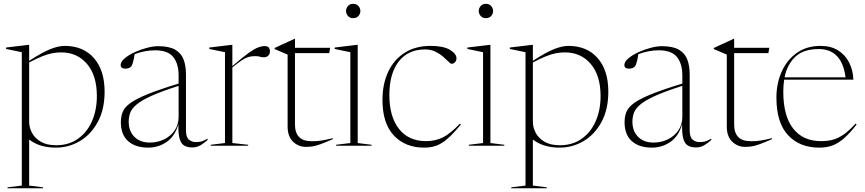

<svg xmlns="http://www.w3.org/2000/svg" viewBox="-20 -762 4524 1004"><path d="M205 217.5V222.5H19.5V217.5L94 208.5V-489L12 -506V-513.5L128.5 -527.5H132.5V-444Q204.5 -490.5 245.8 -506.2Q287 -522 318 -522Q415.5 -522 471.2 -458.2Q527 -394.5 527 -282.5Q527 -190 491.5 -124.5Q456 -59 398 -24.5Q340 10 272 10Q231.5 10 196 -0.2Q160.5 -10.5 132.5 -32.5V208.5ZM486.5 -260Q486.5 -367.5 435 -427.8Q383.5 -488 300 -488Q276.5 -488 253.8 -483.8Q231 -479.5 202.2 -468.2Q173.5 -457 132.5 -435.5V-124.5Q132.5 -95.5 147.2 -67.5Q162 -39.5 193.2 -21Q224.5 -2.5 273.5 -2.5Q339.5 -2.5 387.2 -36Q435 -69.5 460.8 -127.8Q486.5 -186 486.5 -260Z M985.5 9Q960.5 9 943.8 -0.5Q927 -10 919.2 -36.5Q911.5 -63 913 -113Q895.5 -50.5 852 -20.2Q808.5 10 755 10Q688 10 650 -24Q612 -58 612 -122.5Q612 -152.5 621.5 -176.5Q631 -200.5 661.2 -222.8Q691.5 -245 752 -269.5Q812.5 -294 914 -325V-367.5Q914 -429 885.8 -464Q857.5 -499 790.5 -499Q740 -499 684 -479Q680.5 -455 675.8 -437.8Q671 -420.5 666.5 -415Q656 -403 635.5 -403Q611 -403 611 -422Q611 -439 631.5 -456.5Q652 -474 683.2 -488.5Q714.5 -503 747.8 -511.8Q781 -520.5 807 -520.5Q864.5 -520.5 896 -502.2Q927.5 -484 940 -450.8Q952.5 -417.5 952.5 -372.5V-80Q952.5 -44 968.2 -31.5Q984 -19 1004 -19Q1021 -19 1033 -22.2Q1045 -25.5 1065.5 -37V-30Q1046.5 -13 1027.8 -2Q1009 9 985.5 9ZM653 -125.5Q653 -76.5 682.8 -46.5Q712.5 -16.5 763.5 -16.5Q803.5 -16.5 837.8 -33Q872 -49.5 893 -79.8Q914 -110 914 -150.5V-313Q824.5 -284.5 772 -260.8Q719.5 -237 694 -215.2Q668.5 -193.5 660.8 -171.8Q653 -150 653 -125.5Z M1364 -521Q1391.5 -521 1391.5 -493.5Q1391.5 -479.5 1382.8 -471Q1374 -462.5 1360 -462.5Q1346.5 -462.5 1339.2 -465.5Q1332 -468.5 1313 -468.5Q1295 -468.5 1279.5 -464Q1264 -459.5 1244.5 -446.8Q1225 -434 1195 -409.5V-14L1277.5 -5V0H1082V-5L1156.5 -14V-489L1074.5 -506V-513.5L1191 -527.5H1195V-416.5Q1248.5 -462.5 1279.8 -484.8Q1311 -507 1329.8 -514Q1348.5 -521 1364 -521Z M1522.5 -110Q1522.5 -68 1543.8 -45.8Q1565 -23.5 1611 -23.5Q1638.5 -23.5 1662 -27.2Q1685.5 -31 1720.5 -39.5V-34.5Q1679.5 -16.5 1656 -8Q1632.5 0.5 1616 3.2Q1599.5 6 1579.5 6Q1540.5 6 1512.2 -21.2Q1484 -48.5 1484 -100.5V-476.5L1416 -505.5V-511Q1439.5 -522 1450 -526.8Q1460.5 -531.5 1467 -534.5Q1473.5 -537.5 1484.8 -542.8Q1496 -548 1520.5 -559.5H1522.5V-512H1706.5L1701.5 -484H1522.5Z M1827 -667Q1809.5 -667 1799.5 -678.5Q1789.5 -690 1789.5 -704.5Q1789.5 -719 1799.5 -730.5Q1809.5 -742 1827 -742Q1844.5 -742 1854.5 -730.5Q1864.5 -719 1864.5 -704.5Q1864.5 -690 1854.5 -678.5Q1844.5 -667 1827 -667ZM1850.5 -527.5V-14L1923 -5V0H1737.5V-5L1812 -14V-489L1730 -506V-513.5L1846.5 -527.5Z M2231.5 -522Q2298.5 -522 2332.8 -501.5Q2367 -481 2367 -456.5Q2367 -445.5 2359.5 -437Q2352 -428.5 2341 -428.5Q2336 -428.5 2325 -439.8Q2314 -451 2296.8 -466Q2279.5 -481 2256 -492.2Q2232.5 -503.5 2203 -503.5Q2114 -503.5 2065 -440.5Q2016 -377.5 2016 -264.5Q2016 -152.5 2066.2 -88.2Q2116.5 -24 2208 -24Q2255.5 -24 2294.8 -43Q2334 -62 2385 -115.5L2390 -111Q2352 -65 2322.2 -38.5Q2292.5 -12 2263.5 -1Q2234.5 10 2198.5 10Q2099 10 2039.5 -53.5Q1980 -117 1980 -239Q1980 -322.5 2009.8 -386.2Q2039.5 -450 2096 -486Q2152.5 -522 2231.5 -522Z M2521 -667Q2503.5 -667 2493.5 -678.5Q2483.5 -690 2483.5 -704.5Q2483.5 -719 2493.5 -730.5Q2503.5 -742 2521 -742Q2538.5 -742 2548.5 -730.5Q2558.5 -719 2558.5 -704.5Q2558.5 -690 2548.5 -678.5Q2538.5 -667 2521 -667ZM2544.5 -527.5V-14L2617 -5V0H2431.5V-5L2506 -14V-489L2424 -506V-513.5L2540.5 -527.5Z M2839 217.5V222.5H2653.5V217.5L2728 208.5V-489L2646 -506V-513.5L2762.5 -527.5H2766.5V-444Q2838.5 -490.5 2879.8 -506.2Q2921 -522 2952 -522Q3049.5 -522 3105.2 -458.2Q3161 -394.5 3161 -282.5Q3161 -190 3125.5 -124.5Q3090 -59 3032 -24.5Q2974 10 2906 10Q2865.5 10 2830 -0.2Q2794.5 -10.5 2766.5 -32.5V208.5ZM3120.5 -260Q3120.5 -367.5 3069 -427.8Q3017.5 -488 2934 -488Q2910.5 -488 2887.8 -483.8Q2865 -479.5 2836.2 -468.2Q2807.5 -457 2766.5 -435.5V-124.5Q2766.5 -95.5 2781.2 -67.5Q2796 -39.5 2827.2 -21Q2858.5 -2.5 2907.5 -2.5Q2973.5 -2.5 3021.2 -36Q3069 -69.5 3094.8 -127.8Q3120.5 -186 3120.5 -260Z M3619.5 9Q3594.5 9 3577.8 -0.5Q3561 -10 3553.2 -36.5Q3545.5 -63 3547 -113Q3529.5 -50.5 3486 -20.2Q3442.5 10 3389 10Q3322 10 3284 -24Q3246 -58 3246 -122.5Q3246 -152.5 3255.5 -176.5Q3265 -200.5 3295.2 -222.8Q3325.5 -245 3386 -269.5Q3446.5 -294 3548 -325V-367.5Q3548 -429 3519.8 -464Q3491.5 -499 3424.5 -499Q3374 -499 3318 -479Q3314.5 -455 3309.8 -437.8Q3305 -420.5 3300.5 -415Q3290 -403 3269.5 -403Q3245 -403 3245 -422Q3245 -439 3265.5 -456.5Q3286 -474 3317.2 -488.5Q3348.5 -503 3381.8 -511.8Q3415 -520.5 3441 -520.5Q3498.5 -520.5 3530 -502.2Q3561.5 -484 3574 -450.8Q3586.5 -417.5 3586.5 -372.5V-80Q3586.5 -44 3602.2 -31.5Q3618 -19 3638 -19Q3655 -19 3667 -22.2Q3679 -25.5 3699.5 -37V-30Q3680.5 -13 3661.8 -2Q3643 9 3619.5 9ZM3287 -125.5Q3287 -76.5 3316.8 -46.5Q3346.5 -16.5 3397.5 -16.5Q3437.5 -16.5 3471.8 -33Q3506 -49.5 3527 -79.8Q3548 -110 3548 -150.5V-313Q3458.5 -284.5 3406 -260.8Q3353.5 -237 3328 -215.2Q3302.5 -193.5 3294.8 -171.8Q3287 -150 3287 -125.5Z M3819 -110Q3819 -68 3840.2 -45.8Q3861.5 -23.5 3907.5 -23.5Q3935 -23.5 3958.5 -27.2Q3982 -31 4017 -39.5V-34.5Q3976 -16.5 3952.5 -8Q3929 0.5 3912.5 3.2Q3896 6 3876 6Q3837 6 3808.8 -21.2Q3780.5 -48.5 3780.5 -100.5V-476.5L3712.5 -505.5V-511Q3736 -522 3746.5 -526.8Q3757 -531.5 3763.5 -534.5Q3770 -537.5 3781.2 -542.8Q3792.5 -548 3817 -559.5H3819V-512H4003L3998 -484H3819Z M4271 -522Q4325 -522 4362.5 -498.5Q4400 -475 4420.2 -435.2Q4440.5 -395.5 4442.5 -345.5H4080.5Q4076 -316 4076 -282Q4076 -155.5 4127.5 -89.8Q4179 -24 4274 -24Q4309 -24 4337.2 -32Q4365.5 -40 4393.5 -60Q4421.5 -80 4454 -115.5L4459.5 -111Q4424 -65.5 4393.8 -39Q4363.5 -12.5 4332.8 -1.2Q4302 10 4264.5 10Q4161.5 10 4100.8 -55.2Q4040 -120.5 4040 -251.5Q4040 -324.5 4067 -386Q4094 -447.5 4145.8 -484.8Q4197.5 -522 4271 -522ZM4261 -505.5Q4182.5 -505.5 4139.5 -465.8Q4096.5 -426 4082.5 -357.5H4401.5Q4382.5 -505.5 4261 -505.5Z"/></svg>

Font: Newsreader Display ExtraLight
Style: Regular
Weight: 275
Designer: Hugues Gentile
Foundry: Production Type
Version: Version 1.002